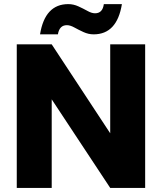

<svg xmlns="http://www.w3.org/2000/svg" viewBox="-20 -919 792 939"><path d="M519 -702.1H689.9V0H519L232.9 -433.1V0H62V-702.1H232.9L519 -267.1ZM175.8 -751Q199.7 -898.9 314 -898.9Q339.4 -898.9 363.8 -887.7Q388.2 -876.5 408.4 -865.2Q428.7 -854 444.8 -854Q481.9 -854 487.8 -898.9H576.2Q552.2 -751 438 -751Q412.6 -751 388.2 -762.2Q363.8 -773.4 343.5 -784.7Q323.2 -795.9 307.1 -795.9Q270.5 -795.9 263.2 -751Z"/></svg>

Font: SVN-Poppins
Style: Bold
Weight: 700
Designer: Ninad Kale (Devanagari), Jonny Pinhorn (Latin)
Foundry: Indian Type Foundry
Version: Version 3.200;PS 1.000;hotconv 16.6.54;makeotf.lib2.5.65590